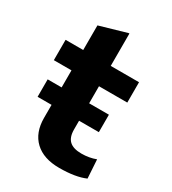

<svg xmlns="http://www.w3.org/2000/svg" viewBox="-167 -757 769 858"><g transform="rotate(30 217.0 -328.5)"><path d="M408 -12Q358 10 274 10Q193 10 148.5 -32Q104 -74 104 -150V-217H32V-307H104V-395H13V-500H104V-627L242 -667H246V-500H392V-395H246V-307H348V-217H246V-172Q246 -132 266 -113.5Q286 -95 328 -95Q368 -95 402 -108Z"/></g></svg>

Font: Sarabun ExtraBold
Style: Regular
Weight: 800
Version: Version 1.000; ttfautohint (v1.6)